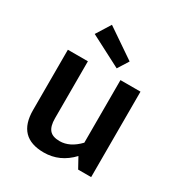

<svg xmlns="http://www.w3.org/2000/svg" viewBox="-193 -962 1049 1113"><g transform="rotate(30 332.0 -405.5)"><path d="M260 14Q84 14 84 -168V-572H218V-190Q218 -138 238.5 -113.5Q259 -89 307 -89Q375 -89 436 -153V-572H570V0H483L445 -69Q367 14 260 14ZM428 -692 383 -620 173 -729 233 -825Z"/></g></svg>

Font: Sintony
Style: Bold
Weight: 700
Designer: Eduardo Rodriguez Tunni
Foundry: Eduardo Rodriguez Tunni
Version: Version 1.001